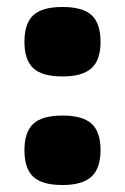

<svg xmlns="http://www.w3.org/2000/svg" viewBox="-20 -520 358 550"><path d="M159 10Q101 10 75.5 -13.5Q50 -37 50 -90Q50 -142 75.5 -165.5Q101 -189 159 -189Q217 -189 242.5 -165.5Q268 -142 268 -90Q268 -38 242 -14Q216 10 159 10ZM268 -400Q268 -348 242 -324.5Q216 -301 159 -301Q101 -301 75.5 -324.5Q50 -348 50 -400Q50 -453 75.5 -476.5Q101 -500 159 -500Q217 -500 242.5 -476.5Q268 -453 268 -400Z"/></svg>

Font: Fivo Sans Black
Style: Regular
Weight: 900
Designer: Alexander Slobzheninov
Foundry: Alexander Slobzheninov
Version: 1.0